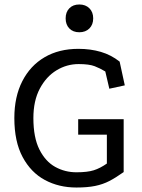

<svg xmlns="http://www.w3.org/2000/svg" viewBox="-20 -822 632 857"><path d="M532 -54Q497 -29 468 -14Q439 1 404.5 8Q370 15 321 15Q243 15 180.5 -18.5Q118 -52 81 -121Q44 -190 44 -295Q44 -390 79.5 -459.5Q115 -529 179 -566.5Q243 -604 330 -604Q384 -604 430 -590.5Q476 -577 514 -547L537 -441L468 -426L450 -503Q427 -517 402.5 -526.5Q378 -536 331 -536Q278 -536 232 -508Q186 -480 157.5 -426Q129 -372 129 -295Q129 -208 156 -154.5Q183 -101 226.5 -77Q270 -53 321 -53Q370 -53 398.5 -62Q427 -71 457 -92V-221H329V-290H532ZM334 -802Q362 -802 379 -785Q396 -768 396 -740Q396 -712 379 -695Q362 -678 334 -678Q306 -678 289.5 -695Q273 -712 273 -740Q273 -768 289.5 -785Q306 -802 334 -802Z"/></svg>

Font: Podkova VF Beta
Style: Regular
Weight: 400
Designer: Ilya Yudin
Foundry: Cyreal (www.cyreal.org)
Version: Version 2.100